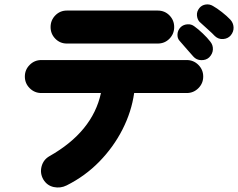

<svg xmlns="http://www.w3.org/2000/svg" viewBox="-20 -807 1082 873"><path d="M283 36Q255 50 224.5 43.5Q194 37 177 9Q161 -19 169 -50Q177 -81 205 -97Q401 -208 439 -384H168Q137 -384 115 -406Q93 -428 93 -459Q93 -490 115 -512Q137 -534 168 -534H829Q860 -534 882 -512Q904 -490 904 -459Q904 -428 882 -406Q860 -384 829 -384H590Q578 -299 537 -218.5Q496 -138 431.5 -72Q367 -6 283 36ZM284 -609Q253 -609 231.5 -631Q210 -653 210 -684Q210 -715 231.5 -737Q253 -759 284 -759H697Q729 -759 750.5 -737Q772 -715 772 -684Q772 -653 750.5 -631Q729 -609 697 -609ZM957 -643Q947 -654 924.5 -674Q902 -694 887 -708Q877 -719 875.5 -737Q874 -755 887 -771Q898 -784 915.5 -786.5Q933 -789 948 -780Q966 -770 989 -752Q1012 -734 1027 -718Q1041 -703 1042 -683Q1043 -663 1029 -646Q1016 -631 994.5 -629.5Q973 -628 957 -643ZM931 -546Q917 -533 895 -533.5Q873 -534 859 -550Q849 -561 829.5 -583.5Q810 -606 796 -622Q786 -633 787 -651.5Q788 -670 802 -684Q814 -695 832 -696.5Q850 -698 864 -687Q881 -675 902 -655Q923 -635 936 -618Q949 -602 948 -582Q947 -562 931 -546Z"/></svg>

Font: Zen Maru Gothic Black
Style: Regular
Weight: 900
Designer: Yoshimichi Ohira
Foundry: Positype
Version: Version 1.001